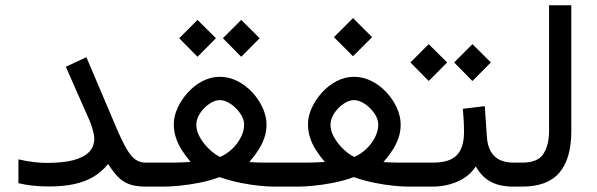

<svg xmlns="http://www.w3.org/2000/svg" viewBox="-20 -692 2213 712"><path d="M329.6 -177.7Q329.6 -148.4 310.3 -128.4Q291 -108.4 252.2 -98.1Q213.4 -87.9 154.3 -87.9Q129.4 -87.9 103.8 -91.1Q78.1 -94.2 48.3 -101.1V-12.7Q72.8 -6.8 100.1 -3.7Q127.4 -0.5 161.6 -0.5Q214.4 -0.5 255.1 -9.3Q295.9 -18.1 326.9 -36.6Q357.9 -55.2 380.9 -84Q398.9 -55.7 416.5 -37.1Q434.1 -18.6 458.3 -9.3Q482.4 0 521 0H541.5V-88.9H521Q500 -88.9 483.6 -99.4Q467.3 -109.9 450.4 -138.2Q433.6 -166.5 411.1 -219.2L300.3 -480L224.1 -444.3L310.5 -248.5Q318.4 -231 324 -210.7Q329.6 -190.4 329.6 -177.7Z M874.5 -618.2 806.6 -550.3 874.5 -481.4 942.9 -550.3ZM712.4 -618.2 644.5 -550.3 712.4 -481.4 780.8 -550.3ZM794.9 -320.8Q814.5 -320.8 835.4 -306.6Q856.4 -292.5 870.8 -271.5Q885.3 -250.5 885.3 -230Q885.3 -207 873.3 -183.1Q861.3 -159.2 841.1 -139.9Q820.8 -120.6 795.9 -109.9Q774.9 -120.6 754.6 -140.1Q734.4 -159.7 721.2 -183.1Q708 -206.5 708 -229Q708 -251 721.9 -272Q735.8 -293 756.1 -306.9Q776.4 -320.8 794.9 -320.8ZM968.3 -230Q968.3 -260.7 954.1 -292Q939.9 -323.2 915.8 -349.4Q891.6 -375.5 860.4 -391.4Q829.1 -407.2 794.9 -407.2Q762.2 -407.2 731.4 -391.4Q700.7 -375.5 676.8 -349.1Q652.8 -322.8 638.7 -292Q624.5 -261.2 624.5 -231Q624.5 -205.6 632.1 -182.1Q639.6 -158.7 653.6 -136.5Q667.5 -114.3 687 -91.3Q666 -90.3 649.2 -89.6Q632.3 -88.9 618.2 -88.9Q604 -88.9 590.3 -88.9H522V0H590.3Q610.4 0 644 -3.2Q677.7 -6.3 717.3 -13.9Q756.8 -21.5 794.4 -35.2Q832 -22 870.8 -14.2Q909.7 -6.3 942.1 -3.2Q974.6 0 993.2 0H1039.1V-88.9H991.7Q980.5 -88.9 967.3 -88.9Q954.1 -88.9 938.5 -89.4Q922.9 -89.8 904.3 -90.8Q924.3 -113.8 938.5 -136Q952.6 -158.2 960.4 -181.2Q968.3 -204.1 968.3 -230Z M1289.1 -625 1218.3 -554.2 1289.1 -483.4 1359.9 -554.2ZM1292.5 -320.8Q1312 -320.8 1333 -306.6Q1354 -292.5 1368.4 -271.5Q1382.8 -250.5 1382.8 -230Q1382.8 -207 1370.8 -183.1Q1358.9 -159.2 1338.6 -139.9Q1318.4 -120.6 1293.5 -109.9Q1272.5 -120.6 1252.2 -140.1Q1231.9 -159.7 1218.8 -183.1Q1205.6 -206.5 1205.6 -229Q1205.6 -251 1219.5 -272Q1233.4 -293 1253.7 -306.9Q1273.9 -320.8 1292.5 -320.8ZM1465.8 -230Q1465.8 -260.7 1451.7 -292Q1437.5 -323.2 1413.3 -349.4Q1389.2 -375.5 1357.9 -391.4Q1326.7 -407.2 1292.5 -407.2Q1259.8 -407.2 1229 -391.4Q1198.2 -375.5 1174.3 -349.1Q1150.4 -322.8 1136.2 -292Q1122.1 -261.2 1122.1 -231Q1122.1 -205.6 1129.6 -182.1Q1137.2 -158.7 1151.1 -136.5Q1165 -114.3 1184.6 -91.3Q1163.6 -90.3 1146.7 -89.6Q1129.9 -88.9 1115.7 -88.9Q1101.6 -88.9 1087.9 -88.9H1019.5V0H1087.9Q1107.9 0 1141.6 -3.2Q1175.3 -6.3 1214.8 -13.9Q1254.4 -21.5 1292 -35.2Q1329.6 -22 1368.4 -14.2Q1407.2 -6.3 1439.7 -3.2Q1472.2 0 1490.7 0H1536.6V-88.9H1489.3Q1478 -88.9 1464.8 -88.9Q1451.7 -88.9 1436 -89.4Q1420.4 -89.8 1401.9 -90.8Q1421.9 -113.8 1436 -136Q1450.2 -158.2 1458 -181.2Q1465.8 -204.1 1465.8 -230Z M1517.1 -88.9V0H1551.8V-88.9ZM1731.9 -528.3 1664.1 -460.4 1731.9 -391.6 1800.3 -460.4ZM1569.8 -528.3 1502 -460.4 1569.8 -391.6 1638.2 -460.4ZM1696.3 -288.6Q1698.2 -267.6 1699.5 -246.6Q1700.7 -225.6 1700.7 -202.1Q1700.7 -144.5 1674.1 -116.7Q1647.5 -88.9 1585.4 -88.9H1538.6V0H1585.4Q1632.3 0 1675.3 -18.1Q1718.3 -36.1 1744.6 -74.7Q1757.8 -50.8 1776.4 -34.2Q1794.9 -17.6 1821.3 -8.8Q1847.7 0 1883.8 0H1895V-88.9H1884.8Q1853.5 -88.9 1832.3 -99.6Q1811 -110.4 1799.3 -131.6Q1787.6 -152.8 1785.6 -184.1L1777.8 -298.3Z M1875.5 -88.9V0H1916Q2010.7 0 2054.7 -52Q2098.6 -104 2098.6 -205.6V-672.4H2016.1V-205.1Q2016.1 -155.3 1995.6 -122.1Q1975.1 -88.9 1916.5 -88.9Z"/></svg>

Font: Vazirmatn NL
Style: Regular
Weight: 400
Designer: Saber Rastikerdar
Foundry: Saber Rastikerdar
Version: Version 33.003